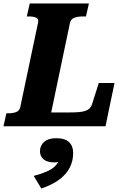

<svg xmlns="http://www.w3.org/2000/svg" viewBox="-52 -730 735 1110"><path d="M462 -710 445 -635H428Q409 -635 393 -632Q377 -629 367 -621.5Q357 -614 353 -600L244 -80H353Q383 -80 405 -82Q427 -84 441.5 -89Q456 -94 465 -102.5Q474 -111 479 -124L519 -250H610L558 0H-32L-15 -75H-4Q22 -75 41 -82Q60 -89 65 -110L168 -599Q173 -621 157 -628Q141 -635 114 -635H103L120 -710ZM187 360 143 287Q188 275 218.5 261.5Q249 248 267 230Q285 212 292 187Q295 183 298 183Q301 183 304 186Q307 189 307 194Q299 201 288 205Q277 209 263 209Q222 209 200.5 191.5Q179 174 179 144Q179 112 203 90.5Q227 69 273 69Q324 69 347.5 92Q371 115 371 154Q371 200 351.5 238.5Q332 277 291.5 307.5Q251 338 187 360Z"/></svg>

Font: Roboto Serif 20pt
Style: Bold Italic
Weight: 700
Italic angle: -10°
Version: Version 1.007